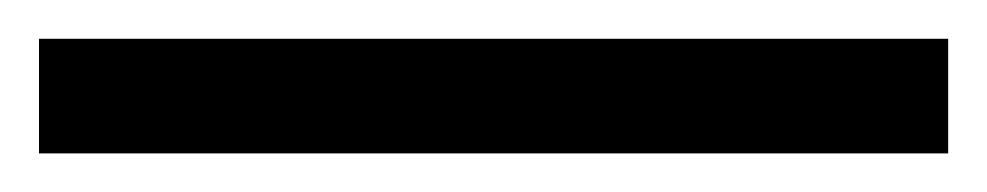

<svg xmlns="http://www.w3.org/2000/svg" viewBox="-25 63 509 99"><path d="M463.9 142.1H-4.9V83H463.9Z"/></svg>

Font: Droid Serif
Style: Regular
Weight: 400
Version: Version 1.00 build 112